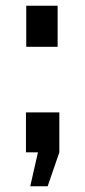

<svg xmlns="http://www.w3.org/2000/svg" viewBox="-20 -538 299 673"><path d="M72 -374V-518H182V-374ZM86 115 113 -4H71V-144H188V-4L147 115Z"/></svg>

Font: PTCRaleway
Style: Bold
Weight: 700
Designer: Matt McInerney, Pablo Impallari, Rodrigo Fuenzalida
Foundry: Matt McInerney, Pablo Impallari, Rodrigo Fuenzalida
Version: Version 3.000g; ttfautohint (v1.5) -l 8 -r 28 -G 28 -x 14 -D